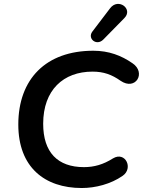

<svg xmlns="http://www.w3.org/2000/svg" viewBox="-20 -935 718 965"><path d="M391 10C460 10 537 -10 596 -51C652 -89 610 -176 548 -139C499 -108 453 -95 402 -95C270 -95 197 -169 197 -313C197 -483 299 -575 445 -575C501 -575 542 -560 586 -529C662 -477 716 -570 646 -617C590 -656 527 -680 449 -680C211 -680 72 -538 72 -309C72 -95 204 10 391 10ZM499 -736 605 -844C651 -890 574 -948 533 -893L444 -776C418 -741 465 -702 499 -736Z"/></svg>

Font: SN Pro Semibold
Style: Italic
Weight: 600
Italic angle: -9°
Designer: Tobias Whetton
Foundry: Supernotes
Version: Version 1.001;Glyphs 3.2 (3249)